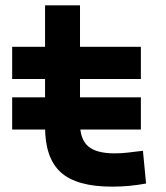

<svg xmlns="http://www.w3.org/2000/svg" viewBox="-20 -694 626 724"><path d="M25.9 -205.6V-327.1H511.2V-205.6ZM402.8 9.8Q269.2 9.8 209.5 -43.9Q149.9 -97.7 149.9 -215.8V-283.2H281.7V-228.5Q281.7 -169.3 312.2 -142.5Q342.7 -115.7 412.6 -115.7Q435.1 -115.7 460.6 -118.4Q486.2 -121.1 519 -125.5L530.8 -2Q498.5 3.9 467.9 6.8Q437.3 9.8 402.8 9.8ZM149.9 -252.4V-673.8H281.7V-252.4ZM25.9 -396V-517.6H511.2V-396Z"/></svg>

Font: Cascadia Mono
Style: Regular
Weight: 400
Monospace: yes
Designer: Aaron Bell
Foundry: Saja Typeworks
Version: Version 2404.023